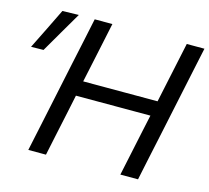

<svg xmlns="http://www.w3.org/2000/svg" viewBox="-133 -835 1041 955"><g transform="rotate(15 388.0 -357.0)"><path d="M90 0Q102.5 -59 114.2 -114Q126 -169 140 -236L190 -473Q204.5 -541 216.5 -597Q228.5 -653 241 -713H332Q319.5 -653.5 307.5 -597.2Q295.5 -541 281 -472.5L265.5 -400H648.5L664 -473Q678.5 -541 690.5 -597.8Q702.5 -654.5 715 -713H806Q793.5 -654.5 781.5 -597.8Q769.5 -541 755 -472.5L705 -236Q690.5 -169 679 -114.2Q667.5 -59.5 655 0H564Q576.5 -59 588.2 -114Q600 -169 614 -236L632.5 -322H249L231 -236Q216.5 -169 205 -114Q193.5 -59 181 0ZM-29.5 -499Q-2.5 -553 23.5 -606Q49.5 -659 75 -711.5L159 -713.5Q127 -659 96.2 -606.2Q65.5 -553.5 34.5 -500Z"/></g></svg>

Font: Commissioner
Style: Italic
Weight: 400
Italic angle: -12°
Designer: Kostas Bartsokas
Foundry: Kostas Bartsokas
Version: Version 1.000; ttfautohint (v1.8.3)